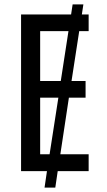

<svg xmlns="http://www.w3.org/2000/svg" viewBox="-20 -780 488 875"><path d="M384 0H243L232 75H183L194 0H76V-714H304L311 -760H360L353 -714H384V-638H341L306 -411H370V-335H294L255 -77H384ZM163 -411H257L292 -638H163ZM163 -77H206L246 -335H163Z"/></svg>

Font: Avrile Sans Condensed
Style: Regular
Weight: 400
Width: 3
Designer: Monotype Design Team
Foundry: Monotype Imaging Inc.
Version: Version 2.001;September 10, 2019;FontCreator 11.5.0.2425 64-